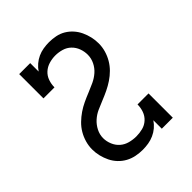

<svg xmlns="http://www.w3.org/2000/svg" viewBox="-206 -873 1012 1012"><g transform="rotate(-45 300.0 -367.5)"><path d="M274 8Q274 8 274 8Q274 8 274 8Q249 8 224 3Q199 -2 177 -14Q155 -26 137.5 -44.5Q120 -63 109 -85.5Q98 -108 92 -132.5Q86 -157 86 -182Q86 -209 93.5 -235Q101 -261 114.5 -284Q128 -307 147.5 -326Q167 -345 189 -360Q211 -375 235.5 -386.5Q260 -398 285 -408Q310 -418 334.5 -429.5Q359 -441 379 -458.5Q399 -476 411 -500.5Q423 -525 423 -552Q423 -576 414.5 -599Q406 -622 388.5 -639Q371 -656 347 -663Q323 -670 299 -670Q275 -670 251.5 -663Q228 -656 210.5 -640Q193 -624 185 -601Q177 -578 177 -554H95V-735H177V-672Q189 -690 205.5 -704Q222 -718 241.5 -727Q261 -736 282.5 -739.5Q304 -743 325 -743Q350 -743 374.5 -738Q399 -733 420 -720.5Q441 -708 457.5 -689.5Q474 -671 484.5 -648.5Q495 -626 500.5 -602Q506 -578 506 -553Q506 -526 498.5 -500Q491 -474 477.5 -451Q464 -428 445 -409Q426 -390 403.5 -375Q381 -360 357 -348.5Q333 -337 308 -327Q283 -317 258.5 -306Q234 -295 214 -277Q194 -259 181.5 -234.5Q169 -210 169 -183Q169 -159 179 -135Q189 -111 207.5 -95Q226 -79 250.5 -72.5Q275 -66 300 -66Q324 -66 347.5 -72Q371 -78 389 -94.5Q407 -111 415 -134Q423 -157 423 -181H505V0H423V-63Q411 -45 394.5 -31Q378 -17 358 -8Q338 1 316.5 4.5Q295 8 274 8Z"/></g></svg>

Font: Iosevka Slab Extended
Style: Regular
Weight: 400
Width: 7
Monospace: yes
Designer: Belleve Invis
Foundry: Belleve Invis
Version: Version 11.1.1; ttfautohint (v1.8.3)